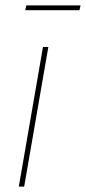

<svg xmlns="http://www.w3.org/2000/svg" viewBox="-20 -695 320 715"><path d="M50 0H70L160 -520H140ZM74 -657H276L280 -675H78Z"/></svg>

Font: Fixel Display Thin
Style: Italic
Weight: 100
Italic angle: -10°
Designer: AlfaBravo + MacPaw
Foundry: Kyrylo Tkachov, Marchela Mozhyna, Serhii Makarenko, Maria Weinstein, Zakhar Kryvoshyya
Version: Version 1.210;Glyphs 3.2 (3217)